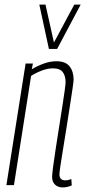

<svg xmlns="http://www.w3.org/2000/svg" viewBox="-20 -810 373 840"><path d="M92 -532H124L119 -507Q144 -522 172 -532Q200 -542 227 -542Q267 -542 284.5 -519.5Q302 -497 302 -462Q302 -454 297.5 -423Q293 -392 286 -347.5Q279 -303 271.5 -254.5Q264 -206 256.5 -161.5Q249 -117 244.5 -86Q240 -55 240 -47Q240 -21 266 -21Q271 -21 277 -22Q283 -23 292 -27L294 1Q283 6 273 8Q263 10 254 10Q234 10 221 -2Q208 -14 208 -36Q208 -46 212 -78Q216 -110 223 -154.5Q230 -199 237.5 -247.5Q245 -296 252 -339.5Q259 -383 263 -413.5Q267 -444 267 -451Q267 -477 255 -494Q243 -511 211 -511Q189 -511 163.5 -501.5Q138 -492 116 -478L41 0H8ZM333 -790 230 -596H194L152 -790H179L216 -624L305 -790Z"/></svg>

Font: Georama Condensed ExtraLight
Style: Italic
Weight: 200
Width: 3
Italic angle: -9°
Designer: Jean-Baptiste Levee
Foundry: Production Type
Version: Version 1.000